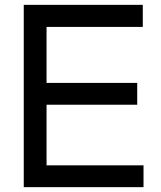

<svg xmlns="http://www.w3.org/2000/svg" viewBox="-20 -772 665 792"><path d="M78 0H572V-90H172V-340H546V-430H172V-661H569V-752H78Z"/></svg>

Font: Hibana 45 SubMedium
Style: Regular
Weight: 500
Width: 6
Designer: pygmalion
Foundry: ybstudio
Version: Version 2021.007;FEAKit 1.0